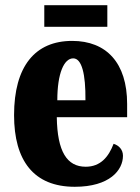

<svg xmlns="http://www.w3.org/2000/svg" viewBox="-20 -707 539 737"><path d="M150 -604H392V-687H150ZM267 10C401 10 452 -54 452 -109C452 -133 436 -149 416 -155C397 -105 366 -67 309 -67C237 -67 200 -125 198 -257H468V-308C468 -466 388 -550 257 -550C115 -550 34 -453 34 -265C34 -91 109 10 267 10ZM308 -322H200C200 -426 226 -483 261 -483C294 -483 309 -423 308 -322Z"/></svg>

Font: Noto Serif Ethiopic ExtraCondensed Black
Style: Regular
Weight: 900
Width: 2
Designer: Monotype Design Team
Foundry: Monotype Imaging Inc.
Version: Version 2.102